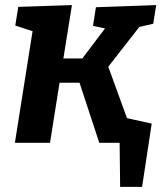

<svg xmlns="http://www.w3.org/2000/svg" viewBox="-20 -555 647 751"><path d="M38.3 3.5 118 -500.2 167 -413.5 39.8 -455.1 51.4 -528.1 261.4 -535.1 224.8 -306.7 206.4 -326.2H328.7L290.3 -311L399.7 -455.5L407.5 -440.3L343.7 -453.8L355.2 -526.7L591 -535.1L579.4 -462.2L496.7 -443.1L537 -465.1L389.5 -276L397 -312.2L484.4 -71.7L467.2 -89.6L540.5 -69.5L529 3.5H368.3L285.8 -247.4L304.4 -231.5H190.8L215.9 -250.1L175.6 3.5ZM449.9 175.8 447.9 0.1H405.1L385.6 -113.1L573.4 -71.5L535.8 175.8Z"/></svg>

Font: Bitter Thin
Style: Italic
Weight: 100
Italic angle: -9°
Designer: Sol Matas, and Bitter project Authors
Foundry: Sol Matas
Version: Version 2.002